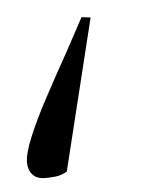

<svg xmlns="http://www.w3.org/2000/svg" viewBox="-33 -172 291 341"><g transform="rotate(-5 112.0 -1.5)"><path d="M140 -139 74 130Q63 136 53.5 137Q44 138 35 138Q20 138 12.5 129.5Q5 121 5 108Q5 92 17 63Q29 34 48.5 -2.5Q68 -39 91 -80L124 -141Z"/></g></svg>

Font: Source Serif 4 60pt
Style: Italic
Weight: 400
Italic angle: -12°
Version: Version 4.004;hotconv 1.0.116;makeotfexe 2.5.65601